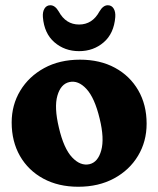

<svg xmlns="http://www.w3.org/2000/svg" viewBox="-20 -701 604 732"><path d="M285 -473.5Q361.5 -473.5 418.5 -442.5Q475.5 -411.5 507.2 -356.5Q539 -301.5 539 -229.5Q539 -161.5 506.2 -107Q473.5 -52.5 414.8 -20.8Q356 11 278.5 11Q202.5 11 145.2 -20Q88 -51 56.2 -106.2Q24.5 -161.5 24.5 -234Q24.5 -301 57.2 -355.2Q90 -409.5 148.5 -441.5Q207 -473.5 285 -473.5ZM321 -75Q353.5 -82.5 366 -127.8Q378.5 -173 360 -248.5Q341 -328 309.5 -362Q278 -396 244 -388Q211.5 -380.5 198.8 -336.2Q186 -292 204.5 -214.5Q223 -135 254.8 -101.2Q286.5 -67.5 321 -75ZM281.5 -607.5Q332 -607.5 359 -657Q373 -681 391 -681Q405.5 -681 413.2 -668.5Q421 -656 419.5 -636Q414.5 -573.5 375.5 -539.8Q336.5 -506 281.5 -506Q226.5 -506 187.5 -539.8Q148.5 -573.5 143.5 -636Q142 -656 149.8 -668.5Q157.5 -681 172 -681Q190 -681 204 -657Q231 -607.5 281.5 -607.5Z"/></svg>

Font: Fraunces 72pt SuperSoft
Style: Bold
Weight: 700
Version: Version 1.000;[0bf87f6ff]